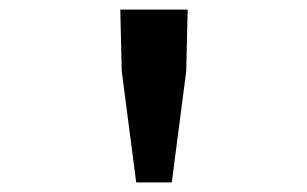

<svg xmlns="http://www.w3.org/2000/svg" viewBox="-20 -706 639 399"><path d="M263 -327H337L367 -558L370 -686H230L233 -558Z"/></svg>

Font: Source Code Pro Semibold
Style: Regular
Weight: 600
Monospace: yes
Designer: Paul D. Hunt
Foundry: Adobe Systems Incorporated
Version: Version 1.017;PS 1.000;hotconv 1.0.70;makeotf.lib2.5.5900